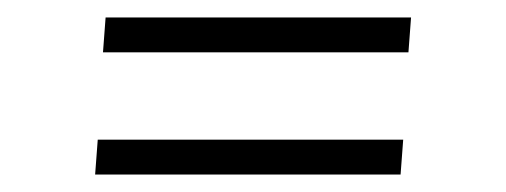

<svg xmlns="http://www.w3.org/2000/svg" viewBox="-20 -335 580 220"><path d="M98 -275 101 -315H451L448 -275ZM89 -135 92 -175H442L439 -135Z"/></svg>

Font: Bona Nova
Style: Italic
Weight: 400
Italic angle: -4°
Designer: Mateusz Machalski
Foundry: Capitalics
Version: Version 4.001; ttfautohint (v1.8.3)